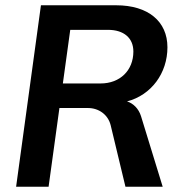

<svg xmlns="http://www.w3.org/2000/svg" viewBox="-20 -707 689 727"><path d="M41 0H164L205 -298H313C354 -298 389 -273 399 -233L455 0H596L514 -267C505 -296 484 -316 461 -323C553 -347 614 -430 614 -528C614 -626 541 -687 420 -687H135ZM218 -391 246 -594H389C449 -594 485 -563 485 -512C485 -440 434 -391 361 -391Z"/></svg>

Font: Ronzino Medium
Style: Italic
Weight: 500
Italic angle: -7.99998°
Designer: Nunzio Mazzaferro
Foundry: Collletttivo
Version: Version 1.000;Glyphs 3.3 (3337)